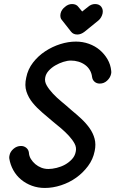

<svg xmlns="http://www.w3.org/2000/svg" viewBox="-20 -933 571 951"><path d="M288 -832Q281 -839 279.5 -848Q278 -857 280 -866Q284 -885 302 -899Q318 -913 337 -913Q347 -913 355 -909.5Q363 -906 368 -899L387 -876L416 -899Q432 -913 451 -913Q461 -913 469 -909.5Q477 -906 482 -899Q492 -885 488 -866Q486 -857 481 -848Q476 -839 468 -832L399 -776Q381 -762 363 -762Q343 -762 332 -776ZM531 -581Q532 -573 530 -566Q526 -548 510.5 -533.5Q495 -519 474 -519Q459 -519 448.5 -528Q438 -537 436 -552Q434 -570 425 -585.5Q416 -601 401.5 -611.5Q387 -622 369 -627.5Q351 -633 331 -633Q314 -633 293.5 -626.5Q273 -620 254 -609Q235 -598 221 -582.5Q207 -567 204 -549Q200 -530 211 -510.5Q222 -491 241.5 -470Q261 -449 286 -428.5Q311 -408 333 -388Q359 -367 382.5 -345Q406 -323 423.5 -298.5Q441 -274 448.5 -246Q456 -218 449 -185Q441 -144 416 -110.5Q391 -77 357.5 -53Q324 -29 283 -15.5Q242 -2 202 -2Q168 -2 138 -13Q108 -24 84.5 -43.5Q61 -63 46 -90Q31 -117 26 -148Q25 -155 27 -163Q30 -181 46.5 -195.5Q63 -210 84 -210Q99 -210 110 -201Q121 -192 123 -178Q124 -160 133 -145.5Q142 -131 155 -120Q168 -109 184.5 -102.5Q201 -96 220 -96Q238 -96 260.5 -101.5Q283 -107 302 -117.5Q321 -128 336 -144Q351 -160 355 -181Q360 -202 349.5 -221.5Q339 -241 321.5 -260Q304 -279 283 -297L243 -330L190 -375Q163 -398 142 -423.5Q121 -449 111 -479.5Q101 -510 110 -549Q118 -590 143.5 -623Q169 -656 204 -679Q239 -702 278.5 -714.5Q318 -727 356 -727Q390 -727 420.5 -716Q451 -705 474 -685.5Q497 -666 512.5 -639.5Q528 -613 531 -581Z"/></svg>

Font: VDS
Style: Italic
Weight: 400
Designer: artmaker
Foundry: artmaker
Version: Version 1.000 2009 initial release